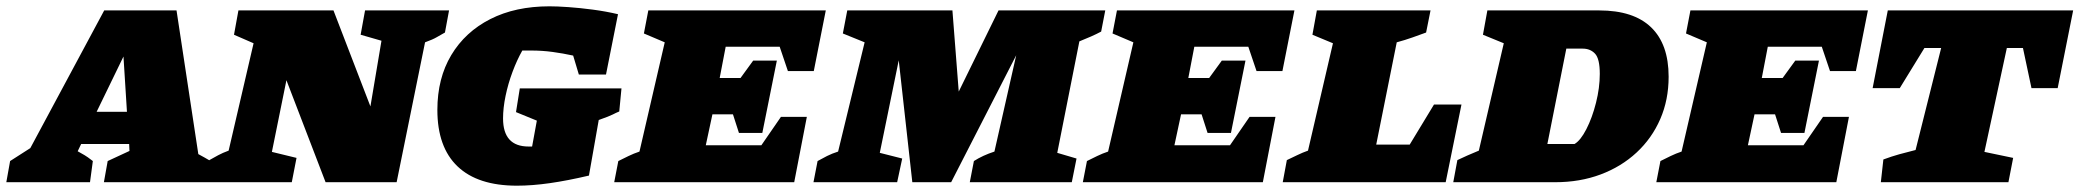

<svg xmlns="http://www.w3.org/2000/svg" viewBox="-97 -577 6585 608"><path d="M531 -89Q542 -83 551 -78Q560 -73 570 -67L561 0H232L244 -67L313 -99L312 -121H160L149 -98Q163 -90 171 -85.5Q179 -81 197 -67L188 0H-77L-65 -67L-1 -108L233 -544H462ZM209 -223H305L294 -398Z M1059 -544H1325L1312 -474Q1299 -467 1286.5 -459.5Q1274 -452 1249 -443L1159 0H934L810 -323L764 -96L842 -77L827 0H553L566 -70Q580 -78 594 -85.5Q608 -93 627 -100L706 -440L644 -467L658 -544H959L1076 -240L1111 -448L1045 -467Z M1540 11Q1416 11 1352 -50Q1288 -111 1288 -229Q1288 -329 1332 -402.5Q1376 -476 1455.5 -516.5Q1535 -557 1643 -557Q1667 -557 1703 -554.5Q1739 -552 1780.5 -546.5Q1822 -541 1860 -532L1822 -341H1736L1718 -401Q1686 -408 1653 -412.5Q1620 -417 1585 -417Q1571 -417 1557 -417Q1540 -387 1526 -349.5Q1512 -312 1504 -273.5Q1496 -235 1496 -202Q1496 -113 1577 -113Q1582 -113 1588 -113L1603 -195L1537 -222L1549 -297H1871L1864 -224Q1854 -220 1843.5 -214.5Q1833 -209 1799 -197L1768 -21Q1700 -5 1644 3Q1588 11 1540 11Z M1848 0 1861 -67Q1877 -75 1893.5 -83Q1910 -91 1928 -97L2008 -443L1942 -471L1956 -544H2518L2480 -352H2398L2372 -429H2201L2182 -330H2248L2288 -385H2363L2317 -156H2243L2224 -215H2159L2138 -117H2314L2376 -207H2458L2418 0Z M2479 0 2492 -67Q2506 -75 2522 -83Q2538 -91 2557 -97L2641 -443L2572 -471L2586 -544H2919L2939 -287L3065 -544H3403L3390 -477Q3375 -469 3358 -461.5Q3341 -454 3321 -446L3251 -93L3312 -75L3297 0H2974L2987 -67Q3015 -85 3052 -97L3121 -402L2915 0H2792L2749 -386L2689 -93L2760 -75L2744 0Z M3332 0 3345 -67Q3361 -75 3377.5 -83Q3394 -91 3412 -97L3492 -443L3426 -471L3440 -544H4002L3964 -352H3882L3856 -429H3685L3666 -330H3732L3772 -385H3847L3801 -156H3727L3708 -215H3643L3622 -117H3798L3860 -207H3942L3902 0Z M4444 -246H4531L4481 0H3965L3978 -70Q3995 -78 4011.5 -86Q4028 -94 4045 -100L4124 -440L4059 -467L4073 -544H4433L4419 -474Q4400 -467 4376 -458.5Q4352 -450 4326 -443L4261 -119H4367Z M4967 -544Q5076 -544 5131.5 -490.5Q5187 -437 5187 -334Q5187 -261 5160.5 -200Q5134 -139 5085.5 -94Q5037 -49 4971.5 -24.5Q4906 0 4828 0H4505L4518 -70Q4530 -76 4549.5 -84.5Q4569 -93 4586 -100L4665 -440L4599 -467L4613 -544ZM4889 -121Q4908 -132 4926.5 -168Q4945 -204 4957 -251.5Q4969 -299 4969 -343Q4969 -391 4954 -407Q4939 -423 4915 -423H4863L4803 -121Z M5148 0 5161 -67Q5177 -75 5193.5 -83Q5210 -91 5228 -97L5308 -443L5242 -471L5256 -544H5818L5780 -352H5698L5672 -429H5501L5482 -330H5548L5588 -385H5663L5617 -156H5543L5524 -215H5459L5438 -117H5614L5676 -207H5758L5718 0Z M6468 -544 6419 -298H6336L6309 -425H6258L6187 -96L6278 -77L6263 0H5859L5867 -72Q5894 -82 5917.5 -88.5Q5941 -95 5969 -102L6050 -425H5997L5919 -298H5833L5881 -544Z"/></svg>

Font: Piazzolla SC Black
Style: Italic
Weight: 900
Italic angle: -11.3°
Designer: Juan Pablo del Peral
Foundry: Huerta Tipografica
Version: Version 1.330